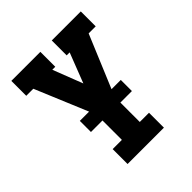

<svg xmlns="http://www.w3.org/2000/svg" viewBox="-200 -868 1001 1001"><g transform="rotate(-45 300.0 -367.5)"><path d="M166 0V-110H234V-295L96 -625H44V-735H258V-625H236L300 -460L364 -625H342V-735H556V-625H504L366 -295V-110H434V0ZM451 -253H149V-335H451Z"/></g></svg>

Font: Iosevka Slab XBdEx
Style: Regular
Weight: 800
Width: 7
Monospace: yes
Designer: Belleve Invis
Foundry: Belleve Invis
Version: Version 11.1.0; ttfautohint (v1.8.3)